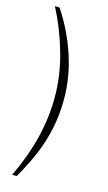

<svg xmlns="http://www.w3.org/2000/svg" viewBox="-134 -826 550 976"><g transform="rotate(15 141.0 -338.0)"><path d="M146 -334Q146 -224 119.2 -116.5Q92.5 -9 39 104H63Q106 29.5 134.5 -38.5Q163 -106.5 178.5 -179.8Q194 -253 194 -335Q194 -453 155.2 -567.8Q116.5 -682.5 51 -780H27Q81 -676 113.5 -560.8Q146 -445.5 146 -334Z"/></g></svg>

Font: Public Sans VF
Style: Regular
Weight: 400
Designer: Pablo Impallari, Rodrigo Fuenzalida (Modified by Dan O. Williams and USWDS)
Version: Version 1.003